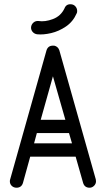

<svg xmlns="http://www.w3.org/2000/svg" viewBox="-20 -876 495 896"><path d="M427 -39Q428 -35 428 -30Q428 -18 419 -9Q410 0 398 0Q375 0 368 -22L333 -145H121L87 -22Q80 0 57 0Q44 0 35 -8.5Q26 -17 26 -30Q26 -36 28 -41L197 -641Q204 -663 227 -663Q229 -663 231 -663Q232 -663 233 -663Q251 -659 257 -641ZM170 -317H285L227 -520ZM139 -207H316L302 -255H152ZM281 -837Q289 -858 312 -856Q325 -855 333 -845Q341 -835 340 -822Q340 -818 338 -814Q321 -775 288 -752.5Q255 -730 218.5 -721.5Q182 -713 153 -716Q140 -718 132 -727.5Q124 -737 125 -750Q127 -763 136.5 -771Q146 -779 159 -778Q190 -773 227 -787Q264 -801 281 -837Z"/></svg>

Font: Libertine Sup Medium
Style: Regular
Weight: 500
Designer: Bastien Sozeau
Foundry: NBR — Bastien Sozeau
Version: Version 2.003; ttfautohint (v1.8.4.7-5d5b);gftools[0.9.33]